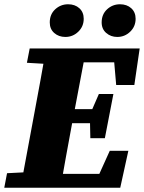

<svg xmlns="http://www.w3.org/2000/svg" viewBox="-33 -879 674 899"><path d="M-13 0 0 -68 137 -75H153L146 0ZM63 0 129 -355Q143 -429 156.5 -503.5Q170 -578 183 -652H371L304 -298Q290 -223 276.5 -148.5Q263 -74 250 0ZM93 -585 106 -652H254L247 -577H231ZM180 0 186 -65H506L410 -16L481 -173H568L530 0ZM225 -302 231 -368H420L414 -302ZM284 -587 290 -652H621L596 -481H511L497 -642L565 -587ZM390 -232 388 -326 390 -347 430 -439H498L458 -232ZM273 -706Q242 -706 221 -724.5Q200 -743 200 -774Q200 -812 225.5 -835.5Q251 -859 286 -859Q318 -859 338.5 -840.5Q359 -822 359 -791Q359 -755 333.5 -730.5Q308 -706 273 -706ZM516 -706Q486 -706 464.5 -724.5Q443 -743 443 -774Q443 -812 468.5 -835.5Q494 -859 529 -859Q561 -859 581.5 -840.5Q602 -822 602 -791Q602 -755 576.5 -730.5Q551 -706 516 -706Z"/></svg>

Font: Source Serif 4 Black
Style: Italic
Weight: 900
Italic angle: -12°
Designer: Frank Grießhammer
Foundry: Adobe Systems Incorporated
Version: Version 4.004;hotconv 1.0.116;makeotfexe 2.5.65601